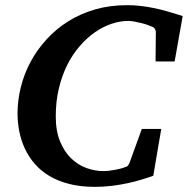

<svg xmlns="http://www.w3.org/2000/svg" viewBox="-20 -707 727 743"><path d="M655.8 -469.2H582L583 -581.1Q584 -586.9 579.8 -594.2Q575.7 -601.6 567.9 -604Q564 -606 553.2 -609.9Q542.5 -613.8 529.1 -617.2Q515.6 -620.6 501.5 -623.3Q487.3 -626 476.1 -626Q444.3 -626 411.1 -614.7Q377.9 -603.5 346.9 -581.8Q315.9 -560.1 288.3 -528.3Q260.7 -496.6 240.2 -455.6Q219.7 -414.6 207.8 -364.7Q195.8 -314.9 195.8 -256.8Q195.8 -199.7 212.4 -159.7Q229 -119.6 255.6 -94Q282.2 -68.4 314.9 -56.6Q347.7 -44.9 379.9 -44.9Q390.6 -44.9 403.3 -46.4Q416 -47.9 427.7 -50.3Q439.5 -52.7 449 -55.2Q458.5 -57.6 462.9 -60.1Q470.7 -61 474.6 -65.9Q478.5 -70.8 481 -76.2L528.8 -208H604L573.2 -26.9Q554.2 -20 529.5 -12.5Q504.9 -4.9 476.1 1.5Q447.3 7.8 414.8 12Q382.3 16.1 347.2 16.1Q291 16.1 246.8 4.6Q202.6 -6.8 169.4 -27.1Q136.2 -47.4 113 -74.7Q89.8 -102.1 75.4 -133.8Q61 -165.5 54.4 -199.7Q47.9 -233.9 47.9 -268.1Q47.9 -319.3 60.8 -370.6Q73.7 -421.9 98.6 -468.3Q123.5 -514.6 160.2 -554.7Q196.8 -594.7 243.7 -624.3Q290.5 -653.8 347.7 -670.4Q404.8 -687 471.2 -687Q500 -687 526.1 -683.8Q552.2 -680.7 578.1 -675.3Q604 -669.9 630.6 -662.1Q657.2 -654.3 687 -645Z"/></svg>

Font: Charis SIL Phon
Style: Bold Italic
Weight: 700
Italic angle: -11°
Foundry: SIL International
Version: Version 5.000